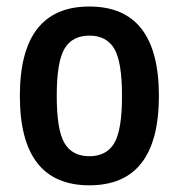

<svg xmlns="http://www.w3.org/2000/svg" viewBox="-20 -550 540 580"><path d="M325.2 -402.8Q301.8 -442.4 250 -442.4Q198.2 -442.4 174.8 -402.8Q151.4 -363.3 151.4 -260.3Q151.4 -157.2 174.8 -117.7Q198.2 -78.1 250 -78.1Q301.8 -78.1 325.2 -117.7Q348.6 -157.2 348.6 -260.3Q348.6 -363.3 325.2 -402.8ZM460 -260.3Q460 9.8 250 9.8Q40 9.8 40 -260.3Q40 -530.3 250 -530.3Q460 -530.3 460 -260.3Z"/></svg>

Font: Rounded-L Mgen+ 1m medium
Style: Regular
Weight: 500
Designer: [Source Han Sans]
Ryoko NISHIZUKA  (kana & ideographs); Paul D. Hunt (Latin, Greek & Cyrillic); Wenlong ZHANG  (bopomofo
Version: Version 1.059.20150602